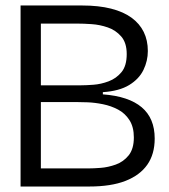

<svg xmlns="http://www.w3.org/2000/svg" viewBox="-20 -680 615 700"><path d="M55 0V-660H279Q340 -660 385 -648.5Q430 -637 459.5 -615.5Q489 -594 504 -563.5Q519 -533 519 -494Q519 -458 503 -425Q487 -392 451 -370Q415 -348 355 -344V-336Q449 -329 496.5 -289Q544 -249 544 -175Q544 -118 517 -79.5Q490 -41 437.5 -20.5Q385 0 305 0ZM129 -66H303Q320 -66 347 -68Q374 -70 402 -80Q430 -90 449 -113.5Q468 -137 468 -179Q468 -217 452 -242Q436 -267 410.5 -280.5Q385 -294 355.5 -300Q326 -306 299.5 -307Q273 -308 255 -308H129ZM129 -369H276Q293 -369 320.5 -371Q348 -373 376 -383.5Q404 -394 423 -417Q442 -440 442 -483Q442 -524 422 -547Q402 -570 373 -580Q344 -590 314 -592Q284 -594 262 -594H129Z"/></svg>

Font: Bricolage Grotesque 48pt Condensed ExtraBold Light
Style: Regular
Weight: 300
Version: Version 1.000;gftools[0.9.30]